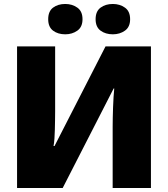

<svg xmlns="http://www.w3.org/2000/svg" viewBox="-20 -948 847 968"><path d="M66 -714H258V-387Q258 -365 257.5 -341Q257 -317 256.5 -293.5Q256 -270 254.5 -249Q253 -228 250 -212H255L512 -714H741V0H548V-309Q548 -329 548.5 -354.5Q549 -380 550 -407Q551 -434 552.5 -458.5Q554 -483 556 -502H553L296 0H66ZM223 -851Q223 -891 247.5 -909.5Q272 -928 309 -928Q344 -928 370 -909.5Q396 -891 396 -851Q396 -812 370 -793.5Q344 -775 309 -775Q272 -775 247.5 -793.5Q223 -812 223 -851ZM462 -851Q462 -891 487 -909.5Q512 -928 549 -928Q584 -928 610 -909.5Q636 -891 636 -851Q636 -812 610 -793.5Q584 -775 549 -775Q512 -775 487 -793.5Q462 -812 462 -851Z"/></svg>

Font: Noto Sans Display Black
Style: Regular
Weight: 900
Designer: Monotype Design Team
Foundry: Monotype Imaging Inc.
Version: Version 2.003